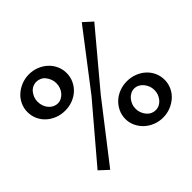

<svg xmlns="http://www.w3.org/2000/svg" viewBox="-174 -913 1116 1116"><g transform="rotate(-45 384.0 -355.0)"><path d="M571 10Q538 10 508.5 -2Q479 -14 457.5 -34Q436 -54 423 -81.5Q410 -109 410 -139Q410 -171 423 -198.5Q436 -226 457.5 -246Q479 -266 508.5 -277.5Q538 -289 571 -289Q605 -289 634.5 -277.5Q664 -266 686 -246Q708 -226 720.5 -198.5Q733 -171 733 -139Q733 -109 720.5 -81.5Q708 -54 686 -34Q664 -14 634.5 -2Q605 10 571 10ZM85 -43 366 -374 629 -717 683 -668 409 -341 139 7ZM197 -421Q164 -421 134.5 -432.5Q105 -444 83 -464Q61 -484 48.5 -511.5Q36 -539 36 -571Q36 -601 48.5 -628.5Q61 -656 83 -676Q105 -696 134.5 -708Q164 -720 197 -720Q231 -720 260.5 -708Q290 -696 311.5 -676Q333 -656 345.5 -628.5Q358 -601 358 -571Q358 -539 345.5 -511.5Q333 -484 311.5 -464Q290 -444 260.5 -432.5Q231 -421 197 -421ZM571 -51Q588 -51 602 -58Q616 -65 626.5 -77.5Q637 -90 643 -105.5Q649 -121 649 -140Q649 -158 642.5 -174Q636 -190 625.5 -202.5Q615 -215 601 -222Q587 -229 571 -229Q556 -229 541.5 -221.5Q527 -214 517 -202Q507 -190 500.5 -174Q494 -158 494 -139Q494 -121 500.5 -105Q507 -89 517.5 -76.5Q528 -64 542 -57.5Q556 -51 571 -51ZM197 -481Q213 -481 227 -488.5Q241 -496 251.5 -508Q262 -520 268 -536.5Q274 -553 274 -571Q274 -589 267.5 -605Q261 -621 251 -633.5Q241 -646 226.5 -652.5Q212 -659 197 -659Q181 -659 166.5 -652Q152 -645 142 -632.5Q132 -620 126 -604.5Q120 -589 120 -571Q120 -552 126 -536Q132 -520 142.5 -507.5Q153 -495 167.5 -488Q182 -481 197 -481Z"/></g></svg>

Font: Rising Sun SemiBold
Style: Regular
Weight: 600
Designer: Matt McInerney, Pablo Impallari, Rodrigo Fuenzalida (Raleway font), Stephen Hutchings (Greek), Cristiano Sobral (main ch
Foundry: The Rising Sun Project Authors
Version: Version 4.327; ttfautohint (v1.8.4.7-5d5b-dirty)